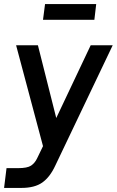

<svg xmlns="http://www.w3.org/2000/svg" viewBox="-23 -722 573 942"><path d="M198 -702H449L440 -625H188ZM-3 200 9 103H65Q111 103 129.5 90.5Q148 78 159 55L188 -5L56 -500H163L253 -143L422 -500H530L248 91Q222 147 184.5 173.5Q147 200 82 200Z"/></svg>

Font: Haskoy SemiBold
Style: Italic
Weight: 600
Designer: Ertekin Erdin
Foundry: Ertekin Erdin
Version: Version 2.000; ttfautohint (v1.8.4.7-5d5b)